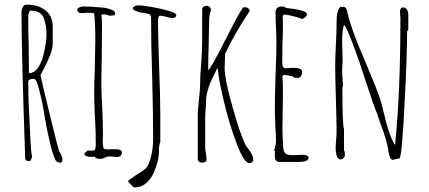

<svg xmlns="http://www.w3.org/2000/svg" viewBox="-20 -687 1853 830"><path d="M225 12Q213 -1 199 -57Q185 -113 173 -183Q165 -240 150 -296Q138 -346 127 -346H124Q102 -346 102 -332Q102 -260 110 -113Q114 -23 119 -8L111 9H97L89 1Q73 -461 73 -629Q73 -640 74.5 -647Q76 -654 81 -660Q85 -667 95 -667Q146 -667 177 -642Q208 -617 208 -570V-497Q208 -478 195.5 -446Q183 -414 168 -387L155 -362Q166 -311 198.5 -178.5Q231 -46 234 -38Q235 -37 236.5 -33Q238 -29 243 -21Q250 -7 250 3Q250 17 239 17ZM165 -439Q181 -500 181 -536Q181 -559 178.5 -574Q176 -589 170 -606Q158 -641 113 -641Q108 -641 105 -632.5Q102 -624 102 -615Q102 -548 104 -494Q105 -440 105 -373L107 -371Q126 -371 141 -390Q156 -409 165 -439Z M389 -10Q384 -10 381 -9H373Q351 -9 345 -19Q345 -26 353 -31L358 -36H387L391 -40L393 -49L394 -61Q394 -122 391 -170L389 -207L387 -280Q387 -319 390 -397L392 -513Q392 -589 387 -629Q378 -632 357 -632L346 -631Q340 -630 333 -630Q314 -630 314 -647Q314 -651 323 -655Q332 -659 338 -659Q376 -659 414 -655Q437 -654 460 -646Q478 -640 478 -629Q478 -627 475 -621L452 -619Q445 -625 423 -625L418 -622Q421 -613 421 -569Q421 -503 420 -450L418 -331Q418 -286 422 -222Q425 -149 425 -112V-99Q424 -92 424 -81Q424 -58 427 -53L426 -51Q426 -41 448 -41Q457 -41 463 -42H478Q507 -42 507 -28Q507 -19 501 -13.5Q495 -8 485 -8Q476 -8 469 -10Q461 -11 452 -11Q446 -11 434 -6Q422 0 416 0Q393 0 389 -10Z M535 100V98L534 96Q534 93 551 82Q567 70 587 58Q609 43 610 41Q625 24 633.5 -12.5Q642 -49 642 -84Q642 -191 638 -350Q633 -498 633 -615L627 -626Q620 -628 603 -631Q584 -632 569 -639Q554 -644 554 -652Q554 -656 562 -660Q570 -664 575 -664Q594 -664 635.5 -657Q677 -650 709.5 -640Q742 -630 742 -622Q742 -616 737.5 -612.5Q733 -609 726 -609Q719 -609 699 -614Q684 -619 672 -619Q663 -619 663 -599Q663 -544 668 -391Q673 -276 673 -184V-74Q667 -61 667 -32Q667 10 643 63Q630 90 609.5 106.5Q589 123 565 123H558Z M1001 -72Q970 -155 947 -252Q924 -349 922 -388L919 -392L904 -360Q893 -339 887.5 -325.5Q882 -312 877 -292Q871 -273 871 -253Q871 -233 869 -217L867 -181V-53Q867 -44 870 -24Q873 -6 873 4Q873 9 868 12.5Q863 16 857 16Q844 16 839.5 12Q835 8 835 -5V-193Q835 -209 840 -256Q845 -303 845 -319Q845 -361 850 -416Q854 -472 854 -512V-651Q860 -662 873 -662Q881 -662 886.5 -656.5Q892 -651 892 -643Q884 -625 884 -595L882 -490Q880 -442 880 -384Q890 -387 958 -522Q1026 -656 1033 -656Q1059 -656 1059 -639Q995 -544 953 -454L952 -422Q951 -408 951 -390Q951 -346 985 -225Q1019 -104 1043 -57Q1054 -42 1056 -40Q1066 -26 1070.5 -16.5Q1075 -7 1075 3Q1075 10 1070 14Q1065 18 1058 18Q1034 18 1001 -72Z M1168 -8V-21Q1169 -26 1169 -33L1165 -37Q1173 -58 1173 -78Q1173 -101 1170 -144L1168 -210Q1168 -260 1171 -360Q1175 -449 1175 -511L1173 -571Q1171 -598 1171 -631Q1171 -646 1178 -652.5Q1185 -659 1200 -659Q1210 -659 1216 -653Q1218 -652 1245 -649Q1270 -646 1288 -640Q1307 -634 1307 -625Q1307 -615 1288 -605Q1231 -624 1207 -624L1202 -618Q1203 -609 1203 -575Q1203 -532 1201 -498Q1200 -463 1200 -420Q1200 -392 1214 -392L1230 -393Q1238 -394 1247 -394Q1286 -394 1286 -376Q1286 -365 1281 -357.5Q1276 -350 1266 -350Q1251 -350 1243 -358L1211 -363H1206L1201 -358V-355Q1203 -338 1203 -276Q1203 -237 1202 -205L1201 -134Q1201 -95 1204 -54Q1205 -31 1214 -23.5Q1223 -16 1247 -16L1265 -17Q1274 -18 1285 -18Q1314 -18 1314 -5Q1314 13 1270 13H1188Q1170 13 1168 -8Z M1662 -20Q1661 -28 1658 -34L1659 -37Q1651 -84 1625 -152L1607 -204Q1605 -206 1588 -255L1580 -279Q1490 -557 1467 -580Q1459 -553 1459 -510Q1459 -487 1460 -470L1461 -431L1460 -407Q1459 -396 1459 -383Q1459 -361 1461 -345Q1463 -313 1463 -313H1460Q1460 -146 1467 -129V-39Q1471 -31 1471 -18Q1471 -10 1465.5 -4Q1460 2 1452 2Q1431 2 1431 -52L1433 -84Q1435 -99 1435 -117Q1435 -165 1432 -261Q1429 -357 1429 -405Q1429 -434 1432 -494Q1435 -553 1435 -582V-595Q1435 -644 1453 -659L1456 -656L1466 -658Q1470 -657 1475 -652Q1479 -648 1479 -643L1481 -637Q1481 -635 1481.5 -633.5Q1482 -632 1482 -632Q1498 -561 1554 -433Q1611 -298 1625 -254Q1635 -219 1641 -192Q1660 -107 1686 -61L1688 -64Q1711 -286 1711 -609L1710 -621Q1709 -626 1709 -634Q1709 -655 1723 -655Q1732 -655 1738.5 -646Q1745 -637 1745 -626V-559L1740 -551Q1740 -456 1729 -239Q1718 -22 1708 -3L1691 1V2L1690 1L1680 4Q1672 4 1668.5 -2Q1665 -8 1662 -20Z"/></svg>

Font: Amatic SC
Style: Regular
Weight: 400
Designer: Multiple Designers
Foundry: Vernon Adams
Version: Version 2.505